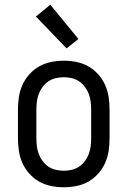

<svg xmlns="http://www.w3.org/2000/svg" viewBox="-20 -785 540 813"><path d="M250 8Q223 8 196 2.5Q169 -3 146 -16Q123 -29 104.5 -49.5Q86 -70 75 -94.5Q64 -119 60 -146Q56 -173 56 -200V-320Q56 -347 60 -374Q64 -401 75 -425.5Q86 -450 104.5 -470.5Q123 -491 146 -504Q169 -517 196 -522.5Q223 -528 250 -528Q277 -528 304 -522.5Q331 -517 354 -504Q377 -491 395.5 -470.5Q414 -450 425 -425.5Q436 -401 440 -374Q444 -347 444 -320V-200Q444 -173 440 -146Q436 -119 425 -94.5Q414 -70 395.5 -49.5Q377 -29 354 -16Q331 -3 304 2.5Q277 8 250 8ZM250 -62Q267 -62 284 -66Q301 -70 315 -79.5Q329 -89 339.5 -103Q350 -117 356 -133Q362 -149 364 -166Q366 -183 366 -200V-320Q366 -337 364 -354Q362 -371 356 -387Q350 -403 339.5 -417Q329 -431 315 -440.5Q301 -450 284 -454Q267 -458 250 -458Q233 -458 216 -454Q199 -450 185 -440.5Q171 -431 160.5 -417Q150 -403 144 -387Q138 -371 136 -354Q134 -337 134 -320V-200Q134 -183 136 -166Q138 -149 144 -133Q150 -117 160.5 -103Q171 -89 185 -79.5Q199 -70 216 -66Q233 -62 250 -62ZM262 -580 132 -715 193 -765 312 -620Z"/></svg>

Font: Iosevka NFM
Style: Regular
Weight: 400
Monospace: yes
Designer: Belleve Invis
Foundry: Belleve Invis
Version: Version 29.0.4; ttfautohint (v1.8.4);Nerd Fonts 3.3.0